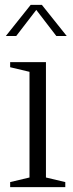

<svg xmlns="http://www.w3.org/2000/svg" viewBox="-20 -774 301 794"><path d="M102 -477 22 -496V-517H170V-40L250 -21V0H22V-21L102 -40ZM153 -754 256 -625H213L130 -733L47 -625H4L107 -754Z"/></svg>

Font: Afta serif
Style: Regular
Weight: 400
Designer: parq.ink
Foundry: Oriol Esparraguera Font
Version: Version 1.000